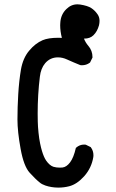

<svg xmlns="http://www.w3.org/2000/svg" viewBox="-20 -856 540 891"><path d="M77.1 -532.7Q86.4 -586.4 115.2 -620.6Q143.6 -654.8 177.7 -669.4Q204.1 -680.7 250.5 -680.7Q258.3 -680.7 267.1 -680.2Q259.3 -710.9 259.3 -738.8Q259.3 -744.1 259.8 -749.5Q261.7 -788.6 288.1 -814Q310.1 -835.9 339.4 -835.9Q345.2 -835.9 351.6 -835Q386.7 -829.6 403.8 -818.4Q420.4 -807.6 433.1 -789.1Q441.9 -776.4 441.9 -759.3Q441.9 -749.5 439.5 -738.8Q431.6 -710 413.6 -692.4Q397.9 -676.8 370.6 -676.8Q370.1 -676.8 369.6 -676.8Q377 -658.2 389.6 -643.6Q409.2 -621.1 409.2 -590.8V-588.9L397.9 -565.9L396.5 -564.9Q380.9 -553.2 360.4 -553.2Q353.5 -553.2 351.6 -554.2Q322.3 -565.9 292 -579.6Q270.5 -589.8 249 -589.8Q212.9 -589.8 189.5 -562.5Q169.4 -538.6 165 -500Q154.8 -416.5 154.8 -329.1Q154.8 -314.5 155.3 -291.5Q155.8 -268.6 158.7 -240.5Q161.6 -212.4 166 -190.9Q170.4 -169.4 174.8 -155.3Q183.1 -127.4 193.8 -111.3Q210 -87.9 228 -82Q241.7 -78.1 256.8 -78.1Q262.7 -78.1 269.5 -78.6Q288.6 -80.6 305.2 -102.5Q321.8 -124.5 332 -169.4L333.5 -170.9Q349.6 -185.1 370.6 -185.1Q373.5 -185.1 377.9 -184.6L400.9 -173.3L401.9 -171.9Q413.6 -156.2 413.6 -135.3Q413.6 -129.9 413.1 -127.4Q404.8 -76.7 371.1 -38.6Q337.4 -1 301.3 8.3Q276.9 14.6 251 14.6Q218.8 14.6 190.4 4.9Q174.3 -0.5 164.1 -9.3Q145 -24.4 117.7 -54.4Q90.3 -84.5 75.7 -165Q61 -245.6 61 -301.8Q61 -357.9 64.7 -419.2Q68.4 -480.5 77.1 -532.7Z"/></svg>

Font: Bakudai
Style: Bold
Weight: 700
Version: Version 1.48